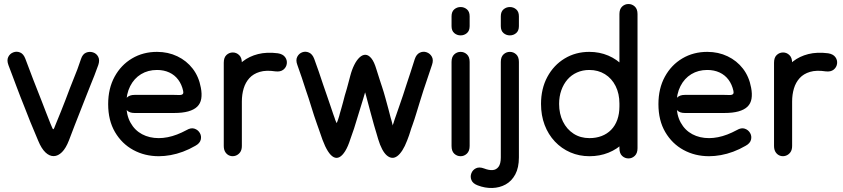

<svg xmlns="http://www.w3.org/2000/svg" viewBox="-20 -766 4193 955"><path d="M106 -474Q97 -498 80 -505Q63 -512 46 -505.5Q29 -499 21 -482.5Q13 -466 22 -442Q34 -411 43 -386.5Q52 -362 61 -338.5Q70 -315 81 -286Q93 -257 104 -228Q115 -199 130.5 -160.5Q146 -122 170 -66Q186 -27 206 -8Q226 11 247.5 10.5Q269 10 288.5 -9.5Q308 -29 323 -68Q339 -110 351.5 -142.5Q364 -175 374.5 -201Q385 -227 393.5 -249.5Q402 -272 411 -294Q422 -322 431 -344.5Q440 -367 449.5 -390.5Q459 -414 469 -443Q477 -467 468.5 -483.5Q460 -500 442.5 -505.5Q425 -511 408 -504Q391 -497 383 -473Q374 -445 365 -421.5Q356 -398 347 -376Q338 -354 328 -328Q317 -298 305.5 -268.5Q294 -239 282.5 -210Q271 -181 258 -150Q253 -137 250 -130Q247 -123 245 -123Q243 -123 240 -130Q237 -137 231 -151Q219 -182 208 -209.5Q197 -237 187 -264Q177 -291 165 -320Q154 -348 145 -371Q136 -394 127 -418.5Q118 -443 106 -474Z M649 -294Q624 -294 611 -280.5Q598 -267 598 -249Q598 -231 611 -217.5Q624 -204 649 -204Q670 -204 691.5 -204Q713 -204 736.5 -204Q760 -204 787 -204Q814 -204 846 -204Q888 -204 916.5 -212Q945 -220 961 -235.5Q977 -251 981 -275Q985 -299 979 -330Q969 -385 938.5 -424.5Q908 -464 862 -486Q816 -508 761 -508Q692 -508 637 -475.5Q582 -443 550 -384.5Q518 -326 518 -248Q518 -167 552 -109Q586 -51 643 -20Q700 11 770 11Q798 11 828.5 5.5Q859 0 890 -11.5Q921 -23 952 -41Q974 -53 978.5 -71Q983 -89 974 -104.5Q965 -120 947.5 -126Q930 -132 908 -119Q884 -106 860.5 -97Q837 -88 814 -83.5Q791 -79 770 -79Q723 -79 686.5 -98.5Q650 -118 629 -156Q608 -194 608 -248Q608 -299 627.5 -337.5Q647 -376 681.5 -397Q716 -418 761 -418Q795 -418 822 -405.5Q849 -393 866.5 -369.5Q884 -346 891 -314Q893 -304 890.5 -300Q888 -296 882.5 -294.5Q877 -293 867.5 -293.5Q858 -294 846 -294Q813 -294 778.5 -294Q744 -294 711 -294Q678 -294 649 -294Z M1350 -411Q1375 -408 1389.5 -419.5Q1404 -431 1406.5 -449Q1409 -467 1398 -482Q1387 -497 1362 -501Q1307 -508 1263.5 -497Q1220 -486 1188 -461Q1156 -436 1135 -401Q1114 -366 1103.5 -325Q1093 -284 1093 -241Q1093 -222 1093 -185Q1093 -148 1093 -108Q1093 -68 1093 -40Q1093 -20 1102 -7.5Q1111 5 1124.5 9Q1138 13 1151.5 8.5Q1165 4 1174 -8Q1183 -20 1183 -40Q1183 -60 1183 -93.5Q1183 -127 1183 -164Q1183 -201 1183 -231Q1183 -261 1183 -274Q1183 -307 1183 -335.5Q1183 -364 1183 -392.5Q1183 -421 1183 -454Q1183 -479 1169.5 -492Q1156 -505 1138 -505Q1120 -505 1106.5 -492.5Q1093 -480 1093 -454Q1093 -427 1093 -395.5Q1093 -364 1093 -333Q1093 -302 1093 -274Q1093 -255 1093 -224Q1093 -193 1093 -158.5Q1093 -124 1093 -92.5Q1093 -61 1093 -40Q1093 -20 1102 -7.5Q1111 5 1124.5 9Q1138 13 1151.5 8.5Q1165 4 1174 -8Q1183 -20 1183 -40Q1183 -60 1183 -88Q1183 -116 1183 -147Q1183 -178 1183 -208Q1183 -238 1183 -261Q1183 -296 1192 -326Q1201 -356 1220.5 -377.5Q1240 -399 1272 -408.5Q1304 -418 1350 -411Z M1543 -473Q1534 -497 1517 -504.5Q1500 -512 1483.5 -506Q1467 -500 1458.5 -483.5Q1450 -467 1459 -443Q1470 -412 1481 -380Q1492 -348 1502 -316Q1515 -279 1528.5 -234.5Q1542 -190 1557 -148Q1562 -135 1565 -125.5Q1568 -116 1572.5 -104Q1577 -92 1584 -71Q1597 -36 1611 -14Q1625 8 1639.5 15.5Q1654 23 1668.5 15.5Q1683 8 1697 -14.5Q1711 -37 1723 -75Q1730 -95 1734 -106.5Q1738 -118 1741 -126.5Q1744 -135 1747 -146Q1755 -172 1765 -204.5Q1775 -237 1787 -276Q1799 -315 1811 -358Q1816 -374 1825 -378.5Q1834 -383 1843 -384.5Q1852 -386 1855.5 -393.5Q1859 -401 1852 -422Q1841 -459 1827 -476Q1813 -493 1798 -493.5Q1783 -494 1768.5 -480.5Q1754 -467 1742 -443Q1730 -419 1722 -388Q1718 -372 1723 -375Q1728 -378 1737.5 -387Q1747 -396 1756.5 -399Q1766 -402 1771 -387Q1787 -340 1800 -293Q1813 -246 1823 -207Q1833 -168 1840 -145Q1844 -132 1846.5 -123Q1849 -114 1852.5 -103Q1856 -92 1861 -74Q1870 -44 1881 -23.5Q1892 -3 1904.5 7.5Q1917 18 1930 19Q1943 20 1956 10.5Q1969 1 1981.5 -18.5Q1994 -38 2005 -67Q2011 -82 2014.5 -92.5Q2018 -103 2020.5 -111Q2023 -119 2025.5 -127Q2028 -135 2032 -145Q2042 -173 2050.5 -201.5Q2059 -230 2068 -258.5Q2077 -287 2086 -316Q2094 -342 2106.5 -377Q2119 -412 2129 -444Q2137 -468 2128 -484Q2119 -500 2102 -506Q2085 -512 2068 -504Q2051 -496 2043 -472Q2033 -441 2022 -406.5Q2011 -372 2002 -346Q1993 -317 1984.5 -292Q1976 -267 1967.5 -242.5Q1959 -218 1950 -192Q1947 -184 1945 -178Q1943 -172 1941.5 -167.5Q1940 -163 1939 -159.5Q1938 -156 1937 -153Q1936 -150 1935 -148Q1934 -145 1933.5 -142Q1933 -139 1933 -138Q1933 -137 1933.5 -136.5Q1934 -136 1934 -137Q1934 -138 1933.5 -141Q1933 -144 1932 -148Q1931 -151 1930.5 -153.5Q1930 -156 1929 -160Q1928 -164 1926.5 -169Q1925 -174 1923 -181Q1919 -198 1912 -223.5Q1905 -249 1897 -278.5Q1889 -308 1880 -335Q1877 -344 1874.5 -351.5Q1872 -359 1869 -368.5Q1866 -378 1862 -390.5Q1858 -403 1852 -422Q1841 -459 1827 -476Q1813 -493 1798 -493.5Q1783 -494 1768.5 -480.5Q1754 -467 1742 -443Q1730 -419 1722 -388Q1716 -366 1712 -350.5Q1708 -335 1705 -324.5Q1702 -314 1699.5 -306Q1697 -298 1695 -291Q1690 -271 1686 -256.5Q1682 -242 1678.5 -229.5Q1675 -217 1670 -200Q1669 -195 1667.5 -190Q1666 -185 1664.5 -180.5Q1663 -176 1662 -172.5Q1661 -169 1660 -167Q1658 -162 1657 -159Q1656 -156 1655 -155Q1654 -154 1653.5 -155Q1653 -156 1652 -159Q1651 -162 1649 -166Q1648 -168 1647 -171Q1646 -174 1645 -177.5Q1644 -181 1642 -186Q1640 -191 1638 -197Q1633 -213 1624 -238.5Q1615 -264 1605.5 -292.5Q1596 -321 1587 -346Q1577 -378 1565.5 -410Q1554 -442 1543 -473Z M2226 -40Q2226 -14 2239.5 -1.5Q2253 11 2271 11Q2289 11 2302.5 -2Q2316 -15 2316 -40Q2316 -63 2316 -82.5Q2316 -102 2316 -122Q2316 -142 2316 -165Q2316 -188 2316 -218.5Q2316 -249 2316 -279.5Q2316 -310 2316 -333Q2316 -356 2316 -374.5Q2316 -393 2316 -412.5Q2316 -432 2316 -458Q2316 -483 2302.5 -495.5Q2289 -508 2271 -508Q2253 -508 2239.5 -495.5Q2226 -483 2226 -458Q2226 -433 2226 -411.5Q2226 -390 2226 -371Q2226 -352 2226 -333Q2226 -299 2226 -274Q2226 -249 2226 -224Q2226 -199 2226 -165Q2226 -146 2226 -125.5Q2226 -105 2226 -83Q2226 -61 2226 -40ZM2226 -636Q2226 -613 2239.5 -601.5Q2253 -590 2271 -590Q2289 -590 2302.5 -601.5Q2316 -613 2316 -636Q2316 -647 2316 -654Q2316 -661 2316 -668Q2316 -675 2316 -685Q2316 -708 2302.5 -719.5Q2289 -731 2271 -731Q2253 -731 2239.5 -719.5Q2226 -708 2226 -685Q2226 -675 2226 -668Q2226 -661 2226 -654Q2226 -647 2226 -636Z M2561 -458Q2561 -483 2547.5 -495.5Q2534 -508 2516 -508Q2498 -508 2484.5 -495.5Q2471 -483 2471 -458Q2471 -429 2471 -399.5Q2471 -370 2471 -339.5Q2471 -309 2471 -278Q2471 -236 2471 -195Q2471 -154 2471 -104Q2471 -54 2471 17Q2471 49 2459.5 64Q2448 79 2429.5 80Q2411 81 2388 72Q2364 63 2347.5 71Q2331 79 2324.5 96Q2318 113 2325 130Q2332 147 2356 156Q2392 170 2428.5 169Q2465 168 2495 151.5Q2525 135 2543 101.5Q2561 68 2561 17Q2561 -19 2561 -61Q2561 -103 2561 -145Q2561 -187 2561 -222Q2561 -257 2561 -278Q2561 -313 2561 -337.5Q2561 -362 2561 -381.5Q2561 -401 2561 -419Q2561 -437 2561 -458ZM2471 -636Q2471 -613 2484.5 -601.5Q2498 -590 2516 -590Q2534 -590 2547.5 -601.5Q2561 -613 2561 -636Q2561 -647 2561 -654Q2561 -661 2561 -668Q2561 -675 2561 -685Q2561 -708 2547.5 -719.5Q2534 -731 2516 -731Q2498 -731 2484.5 -719.5Q2471 -708 2471 -685Q2471 -675 2471 -668Q2471 -661 2471 -654Q2471 -647 2471 -636Z M3151 -696Q3151 -721 3137.5 -733.5Q3124 -746 3106 -746Q3088 -746 3074.5 -733.5Q3061 -721 3061 -696Q3061 -674 3061 -655.5Q3061 -637 3061 -619.5Q3061 -602 3061 -584Q3061 -545 3061 -515Q3061 -485 3061 -457.5Q3061 -430 3061 -399Q3061 -368 3061 -329Q3061 -290 3061 -237Q3061 -200 3050.5 -170.5Q3040 -141 3020 -120.5Q3000 -100 2972.5 -89.5Q2945 -79 2912 -79Q2867 -79 2833 -101Q2799 -123 2780 -161.5Q2761 -200 2761 -249Q2761 -286 2772 -317Q2783 -348 2802.5 -370.5Q2822 -393 2850 -405.5Q2878 -418 2911 -418Q2955 -418 2989 -397Q3023 -376 3042 -338Q3061 -300 3061 -251Q3061 -236 3061 -211.5Q3061 -187 3061 -163.5Q3061 -140 3061 -129Q3061 -107 3061 -82.5Q3061 -58 3061 -29Q3061 -3 3074.5 9.5Q3088 22 3106 22Q3124 22 3137.5 9Q3151 -4 3151 -29Q3151 -56 3151 -79Q3151 -102 3151 -129Q3151 -155 3151 -186Q3151 -217 3151 -251Q3151 -308 3132.5 -355Q3114 -402 3081.5 -436.5Q3049 -471 3005.5 -489.5Q2962 -508 2911 -508Q2843 -508 2788.5 -475Q2734 -442 2702.5 -383.5Q2671 -325 2671 -249Q2671 -192 2689 -144.5Q2707 -97 2740 -62Q2773 -27 2817 -8Q2861 11 2912 11Q2963 11 3006.5 -6.5Q3050 -24 3082.5 -56.5Q3115 -89 3133 -134.5Q3151 -180 3151 -237Q3151 -294 3151 -334.5Q3151 -375 3151 -410.5Q3151 -446 3151 -486.5Q3151 -527 3151 -584Q3151 -609 3151 -626Q3151 -643 3151 -659Q3151 -675 3151 -696Z M3386 -294Q3361 -294 3348 -280.5Q3335 -267 3335 -249Q3335 -231 3348 -217.5Q3361 -204 3386 -204Q3407 -204 3428.5 -204Q3450 -204 3473.5 -204Q3497 -204 3524 -204Q3551 -204 3583 -204Q3625 -204 3653.5 -212Q3682 -220 3698 -235.5Q3714 -251 3718 -275Q3722 -299 3716 -330Q3706 -385 3675.5 -424.5Q3645 -464 3599 -486Q3553 -508 3498 -508Q3429 -508 3374 -475.5Q3319 -443 3287 -384.5Q3255 -326 3255 -248Q3255 -167 3289 -109Q3323 -51 3380 -20Q3437 11 3507 11Q3535 11 3565.5 5.5Q3596 0 3627 -11.5Q3658 -23 3689 -41Q3711 -53 3715.5 -71Q3720 -89 3711 -104.5Q3702 -120 3684.5 -126Q3667 -132 3645 -119Q3621 -106 3597.5 -97Q3574 -88 3551 -83.5Q3528 -79 3507 -79Q3460 -79 3423.5 -98.5Q3387 -118 3366 -156Q3345 -194 3345 -248Q3345 -299 3364.5 -337.5Q3384 -376 3418.5 -397Q3453 -418 3498 -418Q3532 -418 3559 -405.5Q3586 -393 3603.5 -369.5Q3621 -346 3628 -314Q3630 -304 3627.5 -300Q3625 -296 3619.5 -294.5Q3614 -293 3604.5 -293.5Q3595 -294 3583 -294Q3550 -294 3515.5 -294Q3481 -294 3448 -294Q3415 -294 3386 -294Z M4087 -411Q4112 -408 4126.5 -419.5Q4141 -431 4143.5 -449Q4146 -467 4135 -482Q4124 -497 4099 -501Q4044 -508 4000.5 -497Q3957 -486 3925 -461Q3893 -436 3872 -401Q3851 -366 3840.5 -325Q3830 -284 3830 -241Q3830 -222 3830 -185Q3830 -148 3830 -108Q3830 -68 3830 -40Q3830 -20 3839 -7.5Q3848 5 3861.5 9Q3875 13 3888.5 8.5Q3902 4 3911 -8Q3920 -20 3920 -40Q3920 -60 3920 -93.5Q3920 -127 3920 -164Q3920 -201 3920 -231Q3920 -261 3920 -274Q3920 -307 3920 -335.5Q3920 -364 3920 -392.5Q3920 -421 3920 -454Q3920 -479 3906.5 -492Q3893 -505 3875 -505Q3857 -505 3843.5 -492.5Q3830 -480 3830 -454Q3830 -427 3830 -395.5Q3830 -364 3830 -333Q3830 -302 3830 -274Q3830 -255 3830 -224Q3830 -193 3830 -158.5Q3830 -124 3830 -92.5Q3830 -61 3830 -40Q3830 -20 3839 -7.5Q3848 5 3861.5 9Q3875 13 3888.5 8.5Q3902 4 3911 -8Q3920 -20 3920 -40Q3920 -60 3920 -88Q3920 -116 3920 -147Q3920 -178 3920 -208Q3920 -238 3920 -261Q3920 -296 3929 -326Q3938 -356 3957.5 -377.5Q3977 -399 4009 -408.5Q4041 -418 4087 -411Z"/></svg>

Font: Tilt Neon
Style: Regular
Weight: 400
Designer: Andy Clymer
Foundry: Andy Clymer
Version: Version 1.000